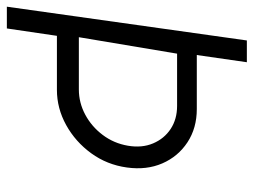

<svg xmlns="http://www.w3.org/2000/svg" viewBox="-120 -630 740 560"><g transform="rotate(90 250.0 -350.0)"><path d="M-10.5 0 88 -700H151.5L130.5 -554H288Q343.5 -554 385 -526.8Q426.5 -499.5 446.5 -453.5Q466.5 -407.5 458.5 -350Q450.5 -292 417 -246Q383.5 -200 334.8 -173Q286 -146 232 -146H74.5L53 0ZM78.5 -210H231Q269.5 -210 304.2 -228.5Q339 -247 363.5 -279.5Q388 -312 395 -353Q402 -394 388.2 -426.5Q374.5 -459 346 -477.8Q317.5 -496.5 279 -496.5H126.5Z"/></g></svg>

Font: Urbanist Light
Style: Italic
Weight: 300
Italic angle: -8°
Designer: Corey Hu
Foundry: Corey Hu
Version: Version 1.330; ttfautohint (v1.8.4.7-5d5b)